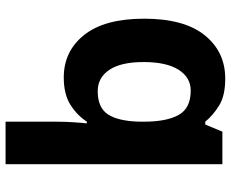

<svg xmlns="http://www.w3.org/2000/svg" viewBox="-88 -712 810 673"><g transform="rotate(-90 316.5 -375.0)"><path d="M227 -583Q227 -552 225 -522Q223 -492 221 -475H227Q249 -509 286 -532.5Q323 -556 382 -556Q474 -556 531 -484.5Q588 -413 588 -274Q588 -134 530 -62Q472 10 378 10Q318 10 283.5 -11.5Q249 -33 227 -60H217L192 0H78V-760H227ZM334 -437Q276 -437 252.5 -401Q229 -365 227 -291V-275Q227 -196 250.5 -153.5Q274 -111 336 -111Q382 -111 409 -153.5Q436 -196 436 -276Q436 -356 408.5 -396.5Q381 -437 334 -437Z"/></g></svg>

Font: Noto Sans Sundanese
Style: Bold
Weight: 700
Version: Version 2.003